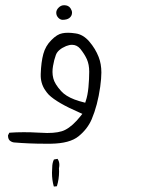

<svg xmlns="http://www.w3.org/2000/svg" viewBox="-20 -384 540 725"><path d="M203.1 263.2Q203.1 257.8 202.6 251.5Q204.1 244.1 204.1 238.3Q204.1 225.6 197.3 215.8L183.6 218.3Q177.2 231.4 177.2 248V248.5Q176.3 259.3 176.3 268.6Q176.3 295.9 183.1 319.8L184.6 320.3L194.8 319.3Q203.1 292.5 203.1 263.2ZM150.9 158.7Q161.1 158.7 171.9 158.7Q243.7 157.7 276.9 130.4Q310.5 103 326.2 66.4Q348.6 13.7 358.4 -56.2Q362.8 -88.9 362.8 -110.4Q362.8 -142.6 352.5 -168.9Q340.3 -200.2 316.9 -227.5Q293.9 -253.9 265.6 -257.8Q249.5 -260.3 237.1 -260.3Q224.6 -260.3 215.3 -258.3Q195.8 -254.9 174.3 -232.9Q151.9 -210.9 143.6 -180.2Q135.3 -149.4 133.8 -105Q133.8 -102.5 133.8 -100.6Q133.8 -98.6 133.8 -95.5Q133.8 -92.3 134.3 -88.1Q134.8 -84 135.5 -80.1Q136.2 -76.2 137.2 -72.5Q138.2 -68.8 139.6 -64.9Q141.1 -61 142.6 -57.6Q144 -54.2 146 -50.8Q147.9 -47.4 150.4 -43.9Q156.7 -34.2 164.1 -26.4Q195.3 4.4 282.2 42L291 45.9L285.2 53.2Q254.9 91.8 226.1 106.4Q203.6 118.2 158.2 118.2Q144.5 118.2 121.3 116.7Q98.1 115.2 69.6 115.2Q41 115.2 15.1 117.2L10.3 127Q10.3 127.4 10.3 128.4Q10.3 139.6 16.1 146Q22.9 152.3 32.2 153.8Q88.9 158.7 150.9 158.7ZM181.2 -88.4Q178.2 -100.6 178.2 -112.1Q178.2 -123.5 180.2 -134.8Q184.1 -158.2 190.9 -176.3Q198.2 -196.8 229.5 -210Q241.7 -214.8 252 -214.8Q270 -214.8 282.7 -200.2Q299.3 -179.7 308.1 -160.2Q316.9 -140.1 316.9 -113.3Q316.9 -86.4 314 -54.7Q311 -22.9 303.7 -2.4L301.8 3.9Q276.4 -2.4 261.2 -8.3Q228 -21 210.9 -40Q186.5 -66.9 181.2 -88.4ZM241.7 -315.9Q252 -323.7 252 -336.4Q252 -343.8 246.1 -353Q238.3 -364.3 222.2 -364.3Q210.4 -364.3 201.7 -355.5Q192.4 -346.7 192.4 -335.9Q192.4 -324.7 200.7 -316.4Q207 -310.1 215.3 -309.1Q232.9 -309.1 241.7 -315.9Z"/></svg>

Font: Bakudai
Style: ExtraLight
Weight: 200
Version: Version 1.48